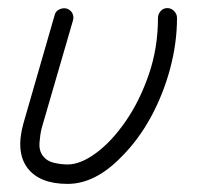

<svg xmlns="http://www.w3.org/2000/svg" viewBox="-20 -440 487 474"><path d="M147 14Q78 14 48 -25Q18 -65 38 -136L115 -403Q117 -412 126 -416.5Q135 -421 144 -419Q154 -416 158.5 -407.5Q163 -399 160 -389L83 -124Q79 -108 77.5 -88Q76 -68 86 -55Q96 -42 113.5 -38Q131 -34 147 -34Q179 -34 217.5 -62.5Q256 -91 290.5 -141Q325 -191 347.5 -256.5Q370 -322 370 -396Q370 -405 376.5 -412.5Q383 -420 393 -420Q403 -420 410 -412.5Q417 -405 417 -396Q417 -334 400 -270.5Q383 -207 352.5 -151Q322 -95 280 -53Q215 14 147 14Z"/></svg>

Font: Zen Kurenaido
Style: Regular
Weight: 400
Designer: Yoshimichi Ohira
Foundry: Positype
Version: Version 1.001